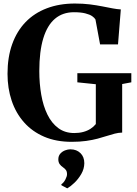

<svg xmlns="http://www.w3.org/2000/svg" viewBox="-20 -772 754 1060"><path d="M375.5 11Q290 11 224 -17.2Q158 -45.5 112.8 -96.5Q67.5 -147.5 44.5 -216Q21.5 -284.5 21.5 -364.5Q21.5 -456 47.2 -528Q73 -600 121.2 -650Q169.5 -700 238.5 -726.2Q307.5 -752.5 393.5 -752.5Q438.5 -752.5 476 -747.8Q513.5 -743 544.8 -736.8Q576 -730.5 601.5 -725.8Q627 -721 647 -720L631.5 -527H532.5L507 -664.5Q502 -673.5 488.8 -682.8Q475.5 -692 451 -698.2Q426.5 -704.5 388 -704.5Q326 -704.5 283.5 -668.5Q241 -632.5 219 -560.5Q197 -488.5 197 -379.5Q197 -310.5 207.8 -248.8Q218.5 -187 241.8 -139.5Q265 -92 301.8 -64.8Q338.5 -37.5 390 -37.5Q417 -37.5 439.5 -43.5Q462 -49.5 479.5 -60.8Q497 -72 509 -87V-307L407 -317.5V-368H705V-317.5L654.5 -308V-40Q634 -39.5 613.5 -34.2Q593 -29 570 -21.5Q547 -14 519 -6.5Q491 1 455.8 6Q420.5 11 375.5 11ZM445.5 129Q445 160.5 428.8 188.5Q412.5 216.5 390.8 237.2Q369 258 352 267.5H350.5L319.5 251L318.5 245.5Q332 236.5 341 219Q350 201.5 350 190Q350 175 344 166.8Q338 158.5 327 151Q317 144.5 309.5 134.2Q302 124 302 108Q302 88.5 313 76.2Q324 64 339.2 58.2Q354.5 52.5 366.5 52.5H370Q402.5 52.5 424 73.2Q445.5 94 445.5 129Z"/></svg>

Font: Merriweather 72pt
Style: Bold
Weight: 700
Version: Version 2.100